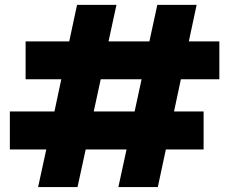

<svg xmlns="http://www.w3.org/2000/svg" viewBox="-20 -760 944 780"><path d="M526.9 -307.1 555.2 -438H389.2L360.8 -307.1ZM20 -152.8V-307.1H201.2L229 -438H84V-591.8H261.2L293 -740.2H453.1L420.9 -591.8H586.9L619.1 -740.2H778.8L747.1 -591.8H871.1V-438H714.8L687 -307.1H807.1V-152.8H653.8L621.1 0H460.9L494.1 -152.8H328.1L294.9 0H134.8L168 -152.8Z"/></svg>

Font: PoppinsZ
Style: Bold
Weight: 700
Designer: Ninad Kale (Devanagari), Jonny Pinhorn (Latin)
Foundry: Indian Type Foundry
Version: Version 3.002;FEAKit 1.0